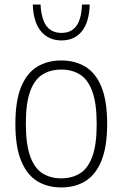

<svg xmlns="http://www.w3.org/2000/svg" viewBox="-20 -814 538 843"><path d="M249 9Q188.5 9 143.2 -18.8Q98 -46.5 72.8 -108Q47.5 -169.5 47.5 -270Q47.5 -370.5 72.5 -431.8Q97.5 -493 142.8 -520.8Q188 -548.5 249 -548.5Q309.5 -548.5 355 -521Q400.5 -493.5 425.5 -432.2Q450.5 -371 450.5 -270Q450.5 -170 425.5 -108.5Q400.5 -47 355.2 -19Q310 9 249 9ZM249 -31Q296.5 -31 331.2 -52.8Q366 -74.5 385.2 -126.2Q404.5 -178 404.5 -268.5Q404.5 -360.5 385.2 -412.8Q366 -465 331.2 -486.8Q296.5 -508.5 249 -508.5Q201.5 -508.5 166.8 -487Q132 -465.5 112.8 -413.8Q93.5 -362 93.5 -272Q93.5 -180 112.8 -127.2Q132 -74.5 166.8 -52.8Q201.5 -31 249 -31ZM250 -636.5Q193.5 -636.5 160 -676.5Q126.5 -716.5 124 -794H158Q161.5 -730 184.2 -699.8Q207 -669.5 250 -669.5Q293 -669.5 315.2 -699.8Q337.5 -730 340 -794H374Q371.5 -716 339 -676.2Q306.5 -636.5 250 -636.5Z"/></svg>

Font: Encode Sans SmCnd XLt
Style: Regular
Weight: 200
Width: 4
Designer: Multiple Designers
Foundry: Impallari Type
Version: Version 3.002; ttfautohint (v1.8.3) -l 8 -r 50 -G 200 -x 14 